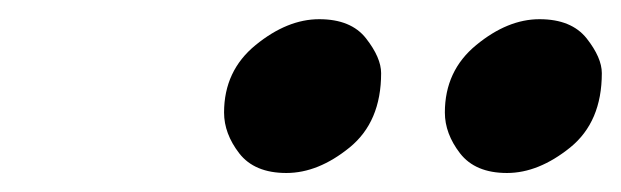

<svg xmlns="http://www.w3.org/2000/svg" viewBox="-20 -958 647 200"><path d="M213.4 -840.8Q213.4 -884.3 246.3 -911.1Q279.3 -938 312.5 -938Q345.7 -938 361.3 -918Q377 -897.9 377 -881.8Q377 -831.1 344.2 -804.4Q311.5 -777.8 278.3 -777.8Q245.1 -777.8 229.2 -798.3Q213.4 -818.8 213.4 -840.8ZM443.4 -840.8Q443.4 -884.3 476.1 -911.1Q508.8 -938 542 -938Q575.2 -938 591.1 -918Q606.9 -897.9 606.9 -881.8Q606.9 -831.1 574 -804.4Q541 -777.8 508.1 -777.8Q475.1 -777.8 459.2 -798.3Q443.4 -818.8 443.4 -840.8Z"/></svg>

Font: Tuffy
Style: BoldItalic
Weight: 700
Italic angle: -12°
Designer: Thatcher Ulrich, Karoly Barta, Michael Everson
Version: Version 001.271